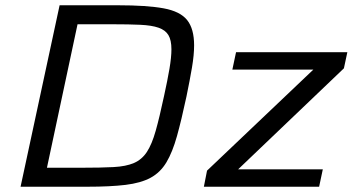

<svg xmlns="http://www.w3.org/2000/svg" viewBox="-20 -708 1342 728"><path d="M58 0 206 -688H428Q537 -688 600 -676.5Q663 -665 689.5 -632Q716 -599 716 -536Q716 -500 708 -452.5Q700 -405 687 -342Q668 -253 651 -192Q634 -131 611 -92.5Q588 -54 551 -34Q514 -14 456 -7Q398 0 311 0ZM158 -72H290Q363 -72 410.5 -74.5Q458 -77 488 -90Q518 -103 537 -132Q556 -161 570.5 -212.5Q585 -264 602 -344Q615 -403 622.5 -447Q630 -491 630 -521Q630 -556 618.5 -575Q607 -594 581 -603Q555 -612 512 -614Q469 -616 406 -616H274ZM753 0 765 -61 1168 -444H861L875 -510H1297L1284 -449L883 -66H1204L1190 0Z"/></svg>

Font: Saira SemiExpanded
Style: Italic
Weight: 400
Width: 6
Italic angle: -12°
Designer: Hector Gatti with collaboration of the Omnibus-Type team
Foundry: Omnibus-Type
Version: Version 1.101